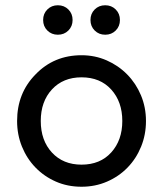

<svg xmlns="http://www.w3.org/2000/svg" viewBox="-20 -700 620 730"><path d="M115 -417Q185 -490 290 -490Q341 -490 385.5 -470.5Q430 -451 463.5 -417Q497 -383 516 -337.5Q535 -292 535 -240Q535 -188 516.5 -142.5Q498 -97 465 -63Q432 -29 387 -9.5Q342 10 290 10Q237 10 192.5 -9.5Q148 -29 115 -63Q82 -97 63.5 -142.5Q45 -188 45 -240Q45 -346 115 -417ZM290 -406Q220 -406 177.5 -360Q135 -314 135 -240Q135 -166 177.5 -120Q220 -74 290 -74Q361 -74 403 -120.5Q445 -167 445 -240Q445 -313 403 -359.5Q361 -406 290 -406ZM160 -584Q144 -600 144 -624Q144 -648 160 -664Q176 -680 200 -680Q224 -680 240 -664Q256 -648 256 -624Q256 -600 240 -584Q224 -568 200 -568Q176 -568 160 -584ZM340 -584Q324 -600 324 -624Q324 -648 340 -664Q356 -680 380 -680Q404 -680 420 -664Q436 -648 436 -624Q436 -600 420 -584Q404 -568 380 -568Q356 -568 340 -584Z"/></svg>

Font: Baumans
Style: Regular
Weight: 400
Designer: Henadij Zarechnjuk
Foundry: Cyreal (www.cyreal.org)
Version: Version 001.001